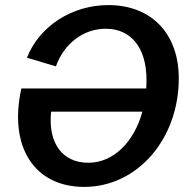

<svg xmlns="http://www.w3.org/2000/svg" viewBox="-20 -721 745 755"><path d="M311 14C520 14 683 -174 683 -413C683 -587 577 -701 406 -701C264 -701 135 -619 86 -494L200 -460C232 -550 308 -608 396 -608C496 -608 556 -532 556 -408C556 -396 556 -385 555 -373H64C13 -144 115 14 311 14ZM181 -282H540C507 -162 426 -81 327 -81C225 -81 168 -159 181 -282Z"/></svg>

Font: Ronzino Medium
Style: Italic
Weight: 500
Italic angle: -7.99998°
Designer: Nunzio Mazzaferro
Foundry: Collletttivo
Version: Version 1.000;Glyphs 3.3 (3337)